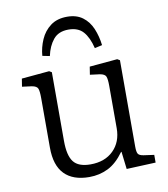

<svg xmlns="http://www.w3.org/2000/svg" viewBox="-85 -822 793 908"><g transform="rotate(-10 311.5 -368.5)"><path d="M271 14Q193 14 152 -28Q111 -70 111 -155V-394Q111 -426 106 -439Q101 -452 77 -456L31 -462L37 -500L170 -512L182 -505V-175Q182 -105 205.5 -74.5Q229 -44 287 -44Q356 -44 397 -84.5Q438 -125 438 -191V-394Q438 -426 433 -439Q428 -452 404 -456L357 -462L363 -500L497 -512L509 -505V-90Q509 -64 515 -55Q521 -46 541 -43L591 -36V1L451 7L441 -77H439Q403 -27 361.5 -6.5Q320 14 271 14ZM298 -751Q343 -751 372.5 -729Q402 -707 417.5 -670Q433 -633 438 -590L402 -582Q389 -635 364.5 -662.5Q340 -690 294 -690Q246 -690 221 -659.5Q196 -629 186 -582L151 -589Q154 -629 170.5 -666.5Q187 -704 218.5 -727.5Q250 -751 298 -751Z"/></g></svg>

Font: Literata 12pt Light
Style: Regular
Weight: 300
Designer: Latin by Veronika Burian and Jose Scaglione. Greek by Irene Vlachou. Cyrillic by Vera Evstafieva.
Foundry: TypeTogether
Version: Version 3.002